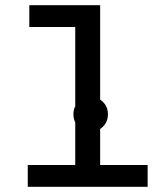

<svg xmlns="http://www.w3.org/2000/svg" viewBox="-20 -720 589 740"><path d="M93 -700H366V-84H549V0H87V-84H270V-616H93ZM283 -232Q263 -250 263 -280Q263 -308 283 -328Q302 -346 330 -346Q358 -346 377 -327Q396 -308 396 -280Q396 -251 377 -232Q358 -213 330 -213Q302 -213 283 -232Z"/></svg>

Font: Rilu
Style: Bold
Weight: 500
Designer: Alí Sinisterra
Foundry: Alí Sinisterra
Version: ""